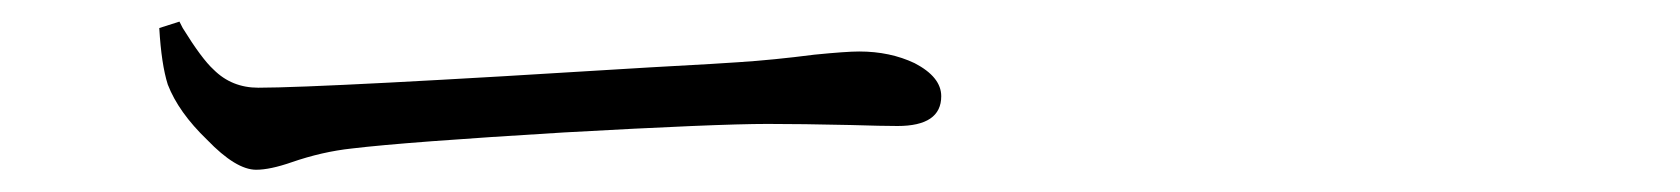

<svg xmlns="http://www.w3.org/2000/svg" viewBox="-20 -430 1540 176"><path d="M214.8 -274.4Q196.3 -274.4 169.9 -301.8Q143.6 -327.1 133.8 -352.5Q127.9 -371.1 126 -404.3L144.5 -410.2Q145.5 -408.2 147.5 -404.3Q165 -376 175.8 -366.2Q192.4 -349.6 216.8 -349.6Q276.4 -349.6 575.2 -368.2Q646.5 -372.1 657.2 -373Q688.5 -375 726.6 -379.9Q755.9 -382.8 767.6 -382.8Q795.9 -382.8 818.4 -372.1Q842.8 -359.4 842.8 -341.8Q842.8 -314.5 802.7 -314.5Q789.1 -314.5 759.8 -315.4Q714.8 -316.4 683.6 -316.4Q636.7 -316.4 497.1 -308.6Q351.6 -299.8 302.7 -293.9Q275.4 -291 247.1 -281.2Q227.5 -274.4 214.8 -274.4Z"/></svg>

Font: Bpmf GenRyu Min R
Style: R
Weight: 400
Foundry: But Ko
Version: Version 1.320